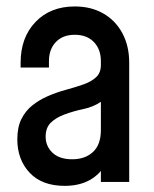

<svg xmlns="http://www.w3.org/2000/svg" viewBox="-20 -578 490 610"><path d="M185.5 12.5Q113.5 12.5 74.2 -29.2Q35 -71 35 -135.5Q35 -174 48.2 -200.2Q61.5 -226.5 82.8 -243.2Q104 -260 128.5 -271Q157.5 -284 187.8 -292.2Q218 -300.5 243.5 -309.2Q269 -318 284.8 -332.2Q300.5 -346.5 300.5 -371.5V-383.5Q300.5 -421.5 278.2 -444.5Q256 -467.5 217.5 -467.5Q179.5 -467.5 157.5 -444.5Q135.5 -421.5 135.5 -383.5V-363.5H45.5V-378.5Q45.5 -459 92.8 -508.2Q140 -557.5 217.5 -557.5Q269.5 -557.5 308.2 -535.2Q347 -513 368.8 -472.5Q390.5 -432 390.5 -378.5V0H300.5V-78.5L316 -58.5Q298.5 -24.5 265.2 -6Q232 12.5 185.5 12.5ZM209.5 -72Q250.5 -72 275.5 -95.2Q300.5 -118.5 300.5 -165V-254.5Q276 -238 244.8 -231.5Q213.5 -225 184 -214Q157.5 -204 141.2 -188Q125 -172 125 -144Q125 -113.5 146.8 -92.8Q168.5 -72 209.5 -72Z"/></svg>

Font: Mohave Medium
Style: Regular
Weight: 500
Designer: Gumpita Rahayu
Foundry: Tokotype
Version: Version 2.003